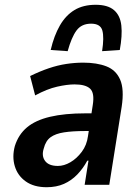

<svg xmlns="http://www.w3.org/2000/svg" viewBox="-20 -773 586 803"><path d="M175 10Q122 10 88 -14Q54 -38 42 -77.5Q30 -117 42 -162Q57 -210 92.5 -240Q128 -270 189 -284.5Q250 -299 338 -299H382L372 -225H335Q284 -225 248 -219.5Q212 -214 191.5 -199Q171 -184 163 -152Q153 -121 168.5 -100Q184 -79 222 -79Q248 -79 274.5 -94.5Q301 -110 322 -138Q343 -166 348 -204L368 -334Q376 -384 357 -402Q338 -420 292 -420Q261 -420 219 -410.5Q177 -401 127 -374L106 -455Q147 -475 184 -487.5Q221 -500 257 -505.5Q293 -511 328 -511Q385 -511 425 -495.5Q465 -480 482.5 -440Q500 -400 489 -327L437 0H334L350 -101H345Q328 -69 303.5 -43.5Q279 -18 247.5 -4Q216 10 175 10ZM263 -559 192 -564Q206 -624 230.5 -666.5Q255 -709 291.5 -731Q328 -753 380 -753Q431 -753 457 -730.5Q483 -708 487.5 -666Q492 -624 481 -564L407 -559Q416 -617 408 -645.5Q400 -674 361 -674Q321 -674 300 -645.5Q279 -617 263 -559Z"/></svg>

Font: Nunito Sans 7pt Condensed
Style: Bold Italic
Weight: 700
Width: 3
Italic angle: -9°
Designer: Vernon Adams
Foundry: Vernon Adams
Version: Version 3.101;gftools[0.9.27]